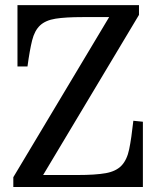

<svg xmlns="http://www.w3.org/2000/svg" viewBox="-20 -747 624 767"><path d="M535.2 -726.6V-687.5L152.3 -47.9H290Q361.3 -47.9 402.3 -55.2Q443.4 -62.5 465.3 -85.4Q487.3 -108.4 496.1 -150.9Q504.9 -193.4 512.7 -264.6L550.8 -260.7V0H33.2V-39.1L416 -678.7H309.6Q242.2 -678.7 202.1 -672.4Q162.1 -666 140.1 -645.5Q118.2 -625 108.4 -585.9Q98.6 -546.9 89.8 -481.4H49.8V-726.6Z"/></svg>

Font: Subtext
Style: Regular
Weight: 400
Designer: Christopher J. Fynn
Foundry: Christopher J. Fynn for DDC
Version: Version 1.000 preliminary